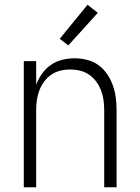

<svg xmlns="http://www.w3.org/2000/svg" viewBox="-20 -787 590 807"><path d="M80 0V-530H132V-431Q141 -455 156.5 -477Q172 -499 193.5 -514Q215 -529 241 -535.5Q267 -542 293 -542Q319 -542 345.5 -535.5Q372 -529 393.5 -513.5Q415 -498 430 -476Q445 -454 454 -429Q463 -404 466.5 -377.5Q470 -351 470 -325V0H418V-325Q418 -346 415 -367Q412 -388 404.5 -407.5Q397 -427 384.5 -444Q372 -461 354.5 -473Q337 -485 316.5 -490Q296 -495 275 -495Q254 -495 233.5 -490Q213 -485 195.5 -473Q178 -461 165.5 -444Q153 -427 145.5 -407.5Q138 -388 135 -367Q132 -346 132 -325V0ZM267 -596 231 -624 348 -767 391 -733Z"/></svg>

Font: Lode Dark
Style: Regular
Weight: 400
Monospace: yes
Designer: Belleve Invis
Foundry: Belleve Invis
Version: Version 29.2.0; ttfautohint (v1.8.3)